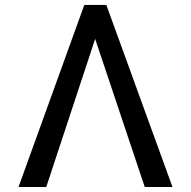

<svg xmlns="http://www.w3.org/2000/svg" viewBox="-20 -747 762 767"><path d="M360.1 -591.6 164.8 0H54L316.8 -727.3H404.8L669 0H558.2Z"/></svg>

Font: Fast_Sans
Style: Regular
Weight: 400
Designer: Rasmus Andersson
Foundry: rsms
Version: Version 3.018;git-588b23468